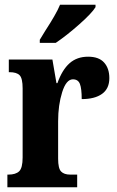

<svg xmlns="http://www.w3.org/2000/svg" viewBox="-20 -786 491 806"><path d="M11 -53H15Q46 -53 60.5 -67Q75 -81 75 -125V-415Q75 -457 62.5 -470Q50 -483 20 -483H17V-536H200L217 -437H221Q241 -493 272 -520.5Q303 -548 350 -548Q395 -548 417 -523.5Q439 -499 439 -458Q439 -414 408.5 -392Q378 -370 323 -370Q323 -414 315.5 -433.5Q308 -453 286 -453Q258 -453 241 -399Q224 -345 224 -277V-120Q224 -79 236.5 -66Q249 -53 275 -53H304V0H11ZM147 -619Q175 -665 174 -663Q191 -689 207.5 -717.5Q224 -746 232 -766H381V-756Q366 -731 313 -684Q260 -637 214 -606H147Z"/></svg>

Font: Noto Serif CondExtraBold
Style: Regular
Weight: 800
Width: 3
Designer: Monotype Design Team
Foundry: Monotype Imaging Inc.
Version: Version 1.001